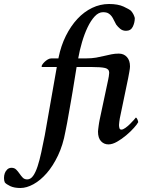

<svg xmlns="http://www.w3.org/2000/svg" viewBox="-170 -715 744 960"><path d="M375 -695Q420 -695 448 -682Q476 -669 485 -661Q499 -645 504 -625Q504 -602 494 -581.5Q484 -561 460 -561Q443 -561 431 -571Q419 -581 411 -592Q404 -604 399 -615Q394 -626 387.5 -634.5Q381 -643 371.5 -648.5Q362 -654 345 -654Q323 -654 303.5 -633Q284 -612 268 -578.5Q252 -545 240 -504Q228 -463 221 -423H259Q289 -423 311 -427Q333 -431 351.5 -435.5Q370 -440 387.5 -443.5Q405 -447 424 -447Q449 -447 464.5 -430Q480 -413 480 -383Q480 -374 476.5 -355Q473 -336 471 -325L429 -123Q428 -118 426.5 -106Q425 -94 425 -90Q425 -83 427 -75Q429 -67 437 -67Q445 -67 457 -75.5Q469 -84 480 -95Q491 -106 499.5 -115.5Q508 -125 509 -127Q513 -127 517 -118Q521 -109 521 -104Q516 -94 499.5 -75.5Q483 -57 461 -38.5Q439 -20 415.5 -6.5Q392 7 372 7Q350 7 335 -9Q320 -25 320 -57Q320 -61 321 -68.5Q322 -76 323 -84.5Q324 -93 325.5 -101.5Q327 -110 328 -115L371 -317Q372 -321 374 -333Q376 -345 376 -351Q376 -370 355.5 -375Q335 -380 287 -380H213Q203 -317 193 -257Q189 -232 184 -204.5Q179 -177 174.5 -150.5Q170 -124 165.5 -100Q161 -76 157 -57Q145 10 120 62.5Q95 115 63.5 151Q32 187 -2.5 206Q-37 225 -68 225Q-99 225 -119 215.5Q-139 206 -146 197Q-150 188 -150 175Q-150 162 -146 151Q-142 140 -133.5 132Q-125 124 -112 124Q-98 124 -89 133Q-80 142 -72.5 153Q-65 164 -56.5 173Q-48 182 -34 182Q-17 182 -4.5 164.5Q8 147 18 116.5Q28 86 36.5 46Q45 6 54 -39L114 -380H40Q38 -381 38 -383Q38 -387 42.5 -393.5Q47 -400 54 -406.5Q61 -413 69.5 -418Q78 -423 87 -423H122Q122 -425 122.5 -425.5Q123 -426 123 -428Q135 -487 159.5 -536Q184 -585 217 -620.5Q250 -656 290.5 -675.5Q331 -695 375 -695Z"/></svg>

Font: Vermiglione SemiBold
Style: Italic
Weight: 600
Italic angle: -11°
Version: Version 1.000